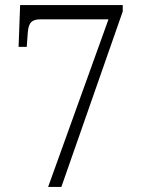

<svg xmlns="http://www.w3.org/2000/svg" viewBox="-20 -734 553 754"><path d="M169 0H221L462 -689V-714H59L53 -550H85L89 -605C92 -647 106 -658 140 -658H406Z"/></svg>

Font: Noto Serif Devanagari SemiCondensed Light
Style: Regular
Weight: 300
Width: 4
Designer: Universal Thirst, Indian Type Foundry and the Monotype Design Team
Foundry: Monotype Imaging Inc.
Version: Version 2.004